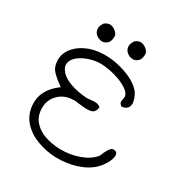

<svg xmlns="http://www.w3.org/2000/svg" viewBox="-183 -920 1032 1082"><g transform="rotate(30 332.5 -379.0)"><path d="M326 21Q264 18 207 -3.5Q150 -25 112.5 -66.5Q75 -108 70 -169Q62 -266 157 -335Q156 -336 155 -337Q154 -338 153 -339Q149 -342 145 -345.5Q141 -349 134 -353Q111 -370 90.5 -391.5Q70 -413 67 -450Q63 -494 88.5 -531Q114 -568 162 -591.5Q210 -615 271 -617Q318 -619 366.5 -608.5Q415 -598 456.5 -578.5Q498 -559 522 -533Q532 -523 541 -505Q550 -487 553.5 -467Q557 -447 548 -432Q539 -417 513 -412H508Q496 -421 493.5 -429.5Q491 -438 495 -451Q498 -466 497 -472Q493 -492 470 -508.5Q447 -525 414.5 -537.5Q382 -550 347.5 -556.5Q313 -563 286 -563Q252 -563 216 -551.5Q180 -540 153.5 -520Q127 -500 120.5 -473.5Q114 -447 139 -418Q161 -393 207 -376.5Q253 -360 312 -356Q319 -356 326 -356.5Q333 -357 340 -358Q382 -365 402 -348L403 -344Q399 -313 376 -305.5Q353 -298 295 -306Q294 -306 293 -306Q282 -308 272.5 -309Q263 -310 255 -309Q200 -308 163.5 -273.5Q127 -239 125 -189Q123 -135 151.5 -100Q180 -65 227.5 -48.5Q275 -32 329 -31Q394 -30 452.5 -51.5Q511 -73 540 -110Q541 -111 543 -115Q545 -119 549 -130Q562 -158 571 -169Q580 -180 590 -180Q613 -181 617 -162.5Q621 -144 605 -111Q588 -79 566 -57Q527 -18 463.5 2.5Q400 23 326 21ZM228 -675Q209 -676 193 -688Q177 -700 173.5 -720.5Q170 -741 188 -767Q214 -787 239.5 -777Q265 -767 277 -743Q280 -706 264 -690Q248 -674 228 -675ZM428 -675Q409 -676 393 -688Q377 -700 373.5 -720.5Q370 -741 388 -767Q414 -787 439.5 -777Q465 -767 477 -743Q480 -706 464 -690Q448 -674 428 -675Z"/></g></svg>

Font: Yuji Hentaigana Akari
Style: Regular
Weight: 400
Designer: Kataoka Yuji
Foundry: Kinuta Font Factory
Version: Version 3.002